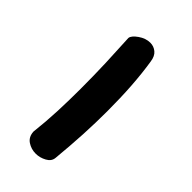

<svg xmlns="http://www.w3.org/2000/svg" viewBox="5 -488 416 416"><g transform="rotate(-45 213.0 -280.0)"><path d="M349.6 -249Q318.4 -244.1 283.2 -241.7Q248 -239.3 207 -239.3Q171.9 -239.3 134.8 -241.2Q97.7 -243.2 56.6 -247.1Q44.9 -248 38.6 -259.8Q32.2 -271.5 32.2 -284.2Q32.2 -297.9 39.6 -309.1Q46.9 -320.3 62.5 -321.3Q96.7 -317.4 131.3 -315.9Q166 -314.5 200.2 -314.5Q241.2 -314.5 279.3 -315.9Q317.4 -317.4 351.6 -319.3Q359.4 -318.4 368.7 -305.2Q377.9 -292 377.9 -278.3Q377.9 -267.6 371.1 -259.3Q364.3 -251 349.6 -249Z"/></g></svg>

Font: Gamja Flower
Style: Regular
Weight: 400
Designer: YoonDesign Inc.
Foundry: YoonDesign Inc.
Version: Version 3.00;build 20171102